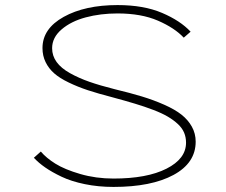

<svg xmlns="http://www.w3.org/2000/svg" viewBox="-20 -726 890 757"><path d="M427.5 11Q367.5 11 314.2 0Q261 -11 222.8 -29.2Q184.5 -47.5 158.2 -65.8Q132 -84 113.5 -104L141 -128.5Q162 -103.5 198.2 -80.8Q234.5 -58 296.2 -40Q358 -22 427.5 -22Q559.5 -22 636.5 -61Q713.5 -100 713.5 -163.5Q713.5 -185 705.8 -203.2Q698 -221.5 681 -237.2Q664 -253 641.5 -266.2Q619 -279.5 584.2 -292.8Q549.5 -306 512.2 -317.2Q475 -328.5 423 -342.5Q367 -357 326.8 -370.2Q286.5 -383.5 250.8 -400.8Q215 -418 193.5 -437Q172 -456 159.8 -481Q147.5 -506 147.5 -536.5Q147.5 -613 231.2 -659.5Q315 -706 443.5 -706Q546.5 -706 618.8 -675.2Q691 -644.5 731.5 -601L704.5 -577.5Q668.5 -616 602.8 -644.5Q537 -673 443.5 -673Q376 -673 318 -657.5Q260 -642 222.8 -610Q185.5 -578 185.5 -536Q185.5 -506 203.2 -481.5Q221 -457 256 -437.5Q291 -418 332.5 -403.5Q374 -389 431.5 -374.5Q494 -359.5 540 -345.5Q586 -331.5 627.8 -313Q669.5 -294.5 695.5 -274Q721.5 -253.5 736.5 -226.5Q751.5 -199.5 751.5 -167.5Q751.5 -83.5 664 -36.2Q576.5 11 427.5 11Z"/></svg>

Font: League Mono Wide Thin
Style: Regular
Weight: 100
Width: 8
Designer: Tyler Finck
Foundry: The League of Moveable Type / Tyler Finck
Version: Version 2.210